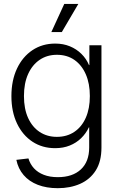

<svg xmlns="http://www.w3.org/2000/svg" viewBox="-20 -755 609 986"><path d="M276.9 211.4Q218.8 211.4 174.1 194.1Q129.4 176.8 101.3 144Q73.2 111.3 64 65.9L126 58.6Q134.8 87.9 154.5 109.4Q174.3 130.9 205.1 142.8Q235.8 154.8 276.9 154.8Q352.5 154.8 395.3 115Q438 75.2 438 2.4V-101.1H436.5Q421.4 -69.3 396.5 -45.2Q371.6 -21 338.1 -7.6Q304.7 5.9 263.2 5.9Q197.3 5.9 146.7 -27.3Q96.2 -60.5 67.4 -120.8Q38.6 -181.2 38.6 -261.2Q38.6 -341.8 67.1 -402.6Q95.7 -463.4 146.5 -497.3Q197.3 -531.2 263.7 -531.2Q304.7 -531.2 338.6 -517.3Q372.6 -503.4 397.9 -478.5Q423.3 -453.6 437 -420.9H439V-522.5H501V2.9Q501 74.2 471.7 120.4Q442.4 166.5 391.6 189Q340.8 211.4 276.9 211.4ZM272 -52.2Q323.7 -52.2 361.8 -77.9Q399.9 -103.5 420.7 -150.6Q441.4 -197.8 441.4 -261.7Q441.4 -325.7 420.7 -373.3Q399.9 -420.9 362.1 -447.3Q324.2 -473.6 272 -473.6Q222.2 -473.6 184.1 -448Q146 -422.4 124.5 -375Q103 -327.6 103 -261.7Q103 -195.8 124.5 -148.9Q146 -102.1 184.1 -77.1Q222.2 -52.2 272 -52.2ZM243.7 -590.3 310.1 -734.9H382.3L297.4 -590.3Z"/></svg>

Font: Inter 28pt Light
Style: Regular
Weight: 300
Designer: Rasmus Andersson
Foundry: rsms
Version: Version 4.001;git-66647c0bb